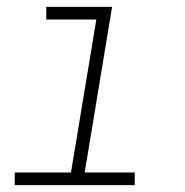

<svg xmlns="http://www.w3.org/2000/svg" viewBox="-20 -540 540 560"><path d="M23 0V-37H187L261 -483H115V-520H307L227 -37H373V0Z"/></svg>

Font: Iosevka SS18 Extralight
Style: Italic
Weight: 200
Italic angle: -9°
Monospace: yes
Designer: Belleve Invis
Foundry: Belleve Invis
Version: Version 25.1.1; ttfautohint (v1.8.4)